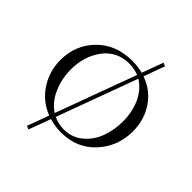

<svg xmlns="http://www.w3.org/2000/svg" viewBox="-264 -1034 1365 1365"><g transform="rotate(45 418.5 -351.0)"><path d="M58 -354Q58 -505 160 -608Q262 -711 425 -711Q477 -711 531 -698L590 -858L616 -848L558 -689Q662 -653 722 -563.5Q782 -474 782 -360Q782 -208 683 -100Q584 8 425 8Q364 8 308 -9L247 156L221 146L281 -18Q178 -58 118 -149.5Q58 -241 58 -354ZM158 -359Q158 -266 193.5 -184Q229 -102 296 -58L519 -664Q468 -682 425 -682Q301 -682 229.5 -587.5Q158 -493 158 -359ZM321 -44Q370 -21 425 -21Q506 -21 566 -71Q626 -121 654 -196.5Q682 -272 682 -360Q682 -454 646.5 -532Q611 -610 544 -651Z"/></g></svg>

Font: Dihjauti
Style: Bold
Weight: 700
Designer: T. Christopher White
Version: Version 3.0.0